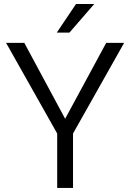

<svg xmlns="http://www.w3.org/2000/svg" viewBox="-20 -921 640 941"><path d="M99.1 -710.9 299.3 -338.9 500.5 -710.9H588.4L337.9 -266.6V0H260.3V-266.6L9.8 -710.9ZM258.3 -761.2 352.5 -901.4H441.9L320.3 -761.2Z"/></svg>

Font: Vazirmatn UI FD Light
Style: Regular
Weight: 300
Designer: Saber Rastikerdar
Foundry: Saber Rastikerdar
Version: Version 33.003